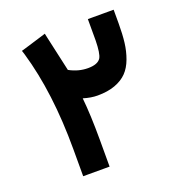

<svg xmlns="http://www.w3.org/2000/svg" viewBox="-119 -741 773 837"><g transform="rotate(-20 267.5 -322.5)"><path d="M307.1 -437.5Q352.5 -437.5 366.7 -460.4Q377.9 -479.5 378.9 -539.6Q378.9 -549.3 378.9 -572.8V-619.1V-638.7H398.4H479H498.5V-619.1V-574.7Q498.5 -524.9 493.9 -487.1Q489.3 -449.2 476.6 -414.8Q463.9 -380.4 442.6 -358.4Q421.4 -336.4 387 -323.7Q352.5 -311 305.7 -311Q274.9 -311 239.7 -321.8Q248 -240.7 248 -127V-21.5V-2H228.5H145H125.5V-21.5V-127Q125.5 -390.1 67.4 -588.4L61.5 -606.9L80.1 -612.3L160.2 -636.7L180.7 -643.1L185.1 -622.6L221.2 -460.4Q262.7 -437.5 307.1 -437.5Z"/></g></svg>

Font: Shabnam FD-WOL
Style: Bold-FD-WOL
Weight: 700
Foundry: DejaVu fonts team - Redesigned by Saber Rastikerdar - Based on Vazir font
Version: Version 5.0.0